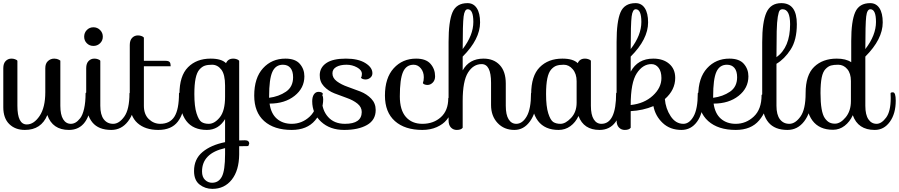

<svg xmlns="http://www.w3.org/2000/svg" viewBox="-20 -826 5735 1225"><path d="M526 -231Q527 -237 541 -237Q559 -237 559 -184Q559 -99 522.5 -48Q486 3 420 3Q315 3 282 -92Q243 3 139 3Q77 3 39 -34.5Q1 -72 1 -142V-391Q1 -421 16 -436.5Q31 -452 53 -452Q65 -452 74.5 -448.5Q84 -445 88 -442L91 -438V-151Q91 -32 151 -32Q196 -32 232.5 -86Q269 -140 269 -238V-391Q269 -421 286 -436.5Q303 -452 326 -452Q334 -452 340.5 -450.5Q347 -449 351.5 -447Q356 -445 359 -443Q362 -441 364 -440L365 -438V-151Q365 -94 383 -65Q401 -36 432 -36Q447 -36 461.5 -44Q476 -52 491.5 -71.5Q507 -91 516.5 -132Q526 -173 526 -231Z M534 -550Q517 -567 517 -592Q517 -617 534 -634.5Q551 -652 576 -652Q601 -652 618.5 -634.5Q636 -617 636 -592Q636 -567 618.5 -550Q601 -533 576 -533Q551 -533 534 -550ZM806 -231Q808 -237 821 -237Q839 -237 839 -184Q839 -107 797 -52Q755 3 690 3Q609 3 569.5 -45Q530 -93 530 -181V-391Q530 -421 545 -436.5Q560 -452 582 -452Q594 -452 603.5 -448.5Q613 -445 617 -442L620 -438V-151Q620 -94 642 -65Q664 -36 702 -36Q740 -36 773 -82Q806 -128 806 -231Z M1069 -403H898V-151Q898 -96 929.5 -66Q961 -36 1002 -36Q1064 -36 1093 -82Q1122 -128 1122 -231Q1124 -237 1137 -237Q1155 -237 1155 -184Q1155 -103 1114.5 -50Q1074 3 990 3Q906 3 857 -41Q808 -85 808 -172V-539Q808 -569 823 -584.5Q838 -600 860 -600Q872 -600 881.5 -596.5Q891 -593 894 -590L898 -586V-438H1035Q1056 -438 1062.5 -430Q1069 -422 1069 -403Z M1125 -226Q1125 -342 1179.5 -397Q1234 -452 1324 -452Q1393 -452 1422 -423Q1435 -452 1468 -452Q1480 -452 1489.5 -448.5Q1499 -445 1502 -442L1506 -438V70Q1518 69 1543 69Q1570 69 1570 91L1564 106Q1526 106 1506 107V159Q1505 262 1458.5 320.5Q1412 379 1335 379Q1289 379 1253.5 351.5Q1218 324 1218 265Q1218 189 1272 144Q1326 99 1416 81V-66Q1374 3 1300 3Q1125 3 1125 -226ZM1416 -209V-280Q1416 -351 1392 -382Q1368 -413 1333 -413Q1305 -413 1287 -407Q1269 -401 1252.5 -382.5Q1236 -364 1228 -325.5Q1220 -287 1220 -226Q1220 -147 1234 -103Q1248 -59 1266 -47.5Q1284 -36 1312 -36Q1349 -36 1382.5 -77.5Q1416 -119 1416 -209ZM1416 157V119Q1269 152 1269 268Q1269 303 1288 321.5Q1307 340 1333 340Q1375 340 1395.5 301Q1416 262 1416 157Z M2006 -219Q2007 -225 2021 -225Q2042 -225 2042 -193Q2042 -119 1990.5 -58Q1939 3 1841 3Q1729 3 1665.5 -53.5Q1602 -110 1602 -216Q1602 -329 1658 -390.5Q1714 -452 1801 -452Q1864 -452 1893 -418.5Q1922 -385 1922 -339Q1922 -264 1859.5 -214.5Q1797 -165 1700 -165Q1709 -101 1746.5 -68.5Q1784 -36 1841 -36Q1907 -36 1956.5 -82.5Q2006 -129 2006 -219ZM1697 -211V-202Q1759 -210 1804.5 -241Q1850 -272 1850 -333Q1850 -372 1833 -392.5Q1816 -413 1785 -413Q1738 -413 1717.5 -367Q1697 -321 1697 -211Z M2288 -111Q2288 -143 2260.5 -165Q2233 -187 2193 -201Q2153 -215 2113.5 -230.5Q2074 -246 2046.5 -275.5Q2019 -305 2020 -348Q2021 -396 2062.5 -424Q2104 -452 2187 -452Q2265 -452 2310.5 -424Q2356 -396 2356 -359Q2356 -341 2342.5 -330Q2329 -319 2313 -319Q2302 -319 2294.5 -322Q2287 -325 2285 -328L2283 -331Q2289 -338 2289 -354Q2289 -379 2258 -396Q2227 -413 2191 -413Q2151 -413 2126 -399Q2101 -385 2101 -358Q2101 -328 2129.5 -307Q2158 -286 2198.5 -272Q2239 -258 2279.5 -242Q2320 -226 2348.5 -196.5Q2377 -167 2377 -124Q2377 -60 2321.5 -28.5Q2266 3 2176 3Q2085 3 2028.5 -49.5Q1972 -102 1972 -180Q1972 -208 1983 -224Q1994 -240 2012 -240Q2023 -240 2030 -237Q2037 -234 2038 -231L2040 -228Q2034 -213 2034 -191Q2034 -124 2073 -80Q2112 -36 2181 -36Q2287 -36 2288 -111Z M2840 -199Q2841 -205 2855 -205Q2876 -205 2876 -173Q2876 -147 2864 -118Q2852 -89 2829.5 -61Q2807 -33 2766.5 -15Q2726 3 2675 3Q2563 3 2499.5 -53.5Q2436 -110 2436 -216Q2436 -329 2492 -390.5Q2548 -452 2635 -452Q2698 -452 2727 -418.5Q2756 -385 2756 -339Q2756 -314 2741 -299Q2726 -284 2708 -284Q2697 -284 2689.5 -287Q2682 -290 2680 -293L2678 -296Q2684 -311 2684 -333Q2684 -367 2665 -390Q2646 -413 2619 -413Q2572 -413 2551.5 -367Q2531 -321 2531 -211Q2531 -124 2569.5 -80Q2608 -36 2675 -36Q2746 -36 2793 -78.5Q2840 -121 2840 -199Z M3368 -231Q3369 -237 3383 -237Q3401 -237 3401 -184Q3401 -107 3361.5 -52Q3322 3 3262 3Q3196 3 3154.5 -41.5Q3113 -86 3113 -156V-298Q3113 -417 3053 -417Q3000 -417 2966 -363Q2932 -309 2932 -182V-11Q2922 3 2894 3Q2872 3 2857 -12.5Q2842 -28 2842 -58V-559Q2842 -689 2867 -747.5Q2892 -806 2963 -806Q3001 -806 3022 -774Q3043 -742 3043 -683Q3043 -576 2932 -465V-377Q2974 -452 3065 -452Q3130 -452 3168.5 -411Q3207 -370 3207 -293V-151Q3207 -94 3225 -65Q3243 -36 3274 -36Q3313 -36 3340.5 -83.5Q3368 -131 3368 -231ZM2932 -513Q3000 -601 3000 -686Q3000 -767 2964 -767Q2944 -767 2938 -721Q2932 -675 2932 -513Z M3911 -231Q3912 -237 3926 -237Q3944 -237 3944 -184Q3944 -99 3907.5 -48Q3871 3 3805 3Q3704 3 3671 -86Q3652 -45 3619 -21Q3586 3 3544 3Q3369 3 3369 -226Q3369 -342 3423.5 -397Q3478 -452 3568 -452Q3637 -452 3666 -423Q3679 -452 3712 -452Q3724 -452 3733.5 -448.5Q3743 -445 3747 -442L3750 -438V-151Q3750 -94 3768 -65Q3786 -36 3817 -36Q3911 -36 3911 -231ZM3556 -36Q3588 -36 3623.5 -73.5Q3659 -111 3659 -171V-308Q3659 -355 3634.5 -384Q3610 -413 3577 -413Q3549 -413 3531 -407Q3513 -401 3496.5 -382.5Q3480 -364 3472 -325.5Q3464 -287 3464 -226Q3464 -147 3478 -103Q3492 -59 3510 -47.5Q3528 -36 3556 -36Z M4432 -231Q4433 -237 4447 -237Q4465 -237 4465 -184Q4465 -101 4427 -49Q4389 3 4328 3Q4255 3 4208 -41.5Q4161 -86 4149 -149Q4082 -121 4004 -117V-11Q3994 3 3966 3Q3944 3 3929 -12.5Q3914 -28 3914 -58V-559Q3914 -689 3939 -747.5Q3964 -806 4035 -806Q4073 -806 4094 -774Q4115 -742 4115 -683Q4115 -576 4004 -465V-369Q4049 -452 4148 -452Q4211 -452 4249.5 -419Q4288 -386 4288 -329Q4288 -252 4222 -194Q4227 -133 4259 -84.5Q4291 -36 4340 -36Q4378 -36 4405 -83.5Q4432 -131 4432 -231ZM4004 -156Q4090 -165 4145 -215.5Q4200 -266 4200 -328Q4200 -370 4182 -393.5Q4164 -417 4136 -417Q4081 -417 4042.5 -358Q4004 -299 4004 -156ZM4004 -513Q4072 -601 4072 -686Q4072 -767 4036 -767Q4016 -767 4010 -721Q4004 -675 4004 -513Z M4839 -219Q4840 -225 4854 -225Q4875 -225 4875 -193Q4875 -119 4823.5 -58Q4772 3 4674 3Q4562 3 4498.5 -53.5Q4435 -110 4435 -216Q4435 -329 4491 -390.5Q4547 -452 4634 -452Q4697 -452 4726 -418.5Q4755 -385 4755 -339Q4755 -264 4692.5 -214.5Q4630 -165 4533 -165Q4542 -101 4579.5 -68.5Q4617 -36 4674 -36Q4740 -36 4789.5 -82.5Q4839 -129 4839 -219ZM4530 -211V-202Q4592 -210 4637.5 -241Q4683 -272 4683 -333Q4683 -372 4666 -392.5Q4649 -413 4618 -413Q4571 -413 4550.5 -367Q4530 -321 4530 -211Z M5120 -231Q5122 -237 5135 -237Q5153 -237 5153 -184Q5153 -107 5111 -52Q5069 3 5004 3Q4923 3 4883 -45Q4843 -93 4843 -181V-557Q4843 -686 4870 -746Q4897 -806 4965 -806Q5064 -806 5064 -672Q5064 -571 5024.5 -510Q4985 -449 4934 -419V-151Q4934 -94 4956 -65Q4978 -36 5016 -36Q5054 -36 5087 -82Q5120 -128 5120 -231ZM4934 -461Q5021 -524 5021 -671Q5021 -767 4973 -767Q4961 -767 4954.5 -759Q4948 -751 4942.5 -719Q4937 -687 4935.5 -627Q4934 -567 4934 -461Z M5120 -232Q5120 -347 5174.5 -399.5Q5229 -452 5319 -452Q5377 -452 5411 -429V-565Q5411 -691 5436.5 -748.5Q5462 -806 5532 -806Q5570 -806 5591 -774Q5612 -742 5612 -683Q5612 -576 5501 -465V-151Q5501 -94 5520.5 -65Q5540 -36 5573 -36Q5604 -36 5633.5 -75.5Q5663 -115 5663 -201Q5663 -220 5662 -231Q5663 -237 5677 -237Q5695 -237 5695 -184Q5695 -101 5657.5 -49Q5620 3 5561 3Q5454 3 5421 -91Q5402 -49 5369 -23.5Q5336 2 5295 2Q5120 2 5120 -232ZM5307 -37Q5342 -37 5375.5 -77.5Q5409 -118 5409 -181V-309Q5409 -358 5385.5 -385.5Q5362 -413 5328 -413Q5299 -413 5281.5 -408Q5264 -403 5247 -385.5Q5230 -368 5222.5 -330.5Q5215 -293 5215 -232Q5215 -172 5222 -131.5Q5229 -91 5243 -71.5Q5257 -52 5272 -44.5Q5287 -37 5307 -37ZM5533 -767Q5512 -767 5506.5 -720.5Q5501 -674 5501 -513Q5569 -601 5569 -686Q5569 -767 5533 -767Z"/></svg>

Font: Sofia
Style: Regular
Weight: 400
Designer: Paula Nazal and Daniel Hernndez
Foundry: Paula Nazal, Daniel Hernndez
Version: Version 1.001